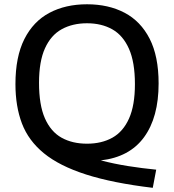

<svg xmlns="http://www.w3.org/2000/svg" viewBox="-20 -770 834 920"><path d="M712 130Q519.5 107 392 66Q264.5 25 190.5 -35.5Q116.5 -96 85.2 -178.2Q54 -260.5 54 -367Q54 -498 96.8 -582.8Q139.5 -667.5 216.8 -708.5Q294 -749.5 397 -749.5Q499.5 -749.5 576.8 -709Q654 -668.5 697 -584.5Q740 -500.5 740 -370Q740 -208 670.2 -112.5Q600.5 -17 463 -1.5Q526 15 594 25.8Q662 36.5 728.5 43ZM397 -81.5Q467 -81.5 518.5 -110.2Q570 -139 598.2 -202Q626.5 -265 626.5 -367Q626.5 -472 598 -536.2Q569.5 -600.5 518 -629.5Q466.5 -658.5 397 -658.5Q327.5 -658.5 275.8 -630Q224 -601.5 195.5 -538.5Q167 -475.5 167 -373Q167 -267 195.2 -203Q223.5 -139 275 -110.2Q326.5 -81.5 397 -81.5Z"/></svg>

Font: Encode Sans SmExp Md
Style: Regular
Weight: 500
Width: 6
Designer: Multiple Designers
Foundry: Impallari Type
Version: Version 3.002; ttfautohint (v1.8.3) -l 8 -r 50 -G 200 -x 14 